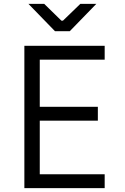

<svg xmlns="http://www.w3.org/2000/svg" viewBox="-20 -965 640 985"><path d="M517 0H105V-730H517V-659H184V-417H482V-346H184V-71H517ZM338 -805H262L126 -945H207L295 -859H303L392 -945H474Z"/></svg>

Font: JetBrains Mono Semi Light
Style: Regular
Weight: 350
Monospace: yes
Designer: Philipp Nurullin, Konstantin Bulenkov
Foundry: JetBrains
Version: 2.002